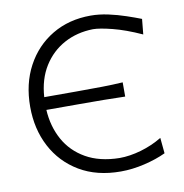

<svg xmlns="http://www.w3.org/2000/svg" viewBox="-82 -803 851 890"><g transform="rotate(-10 343.5 -358.0)"><path d="M416 10Q303.5 10 222.2 -38.2Q141 -86.5 97.2 -169.8Q53.5 -253 53.5 -358Q53.5 -466 98 -549Q142.5 -632 221.2 -679Q300 -726 402.5 -726Q442 -726 484.8 -716.8Q527.5 -707.5 566.5 -694.2Q605.5 -681 635 -669.5L628 -597.5Q552 -632 492.2 -647Q432.5 -662 402.5 -662Q327 -660.5 266.5 -627.8Q206 -595 168.5 -535Q131 -475 125.5 -391H276.5Q347 -391 397.5 -391.8Q448 -392.5 495.5 -395.5V-328.5Q445 -330 394.8 -330.5Q344.5 -331 275.5 -331H125Q129.5 -252.5 164 -190Q198.5 -127.5 262.8 -90.8Q327 -54 420.5 -52.5Q469 -52.5 522.5 -68Q576 -83.5 622.5 -111.5L629.5 -38Q585 -17 527.8 -3.5Q470.5 10 416 10Z"/></g></svg>

Font: Commissioner Flair Light
Style: Regular
Weight: 300
Designer: Kostas Bartsokas
Foundry: Kostas Bartsokas
Version: Version 1.000; ttfautohint (v1.8.3)